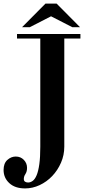

<svg xmlns="http://www.w3.org/2000/svg" viewBox="-49 -944 529 1072"><path d="M46 -754H400V-729H310V-125Q310 -78 291.5 -35.5Q273 7 242.5 39Q212 71 172.5 89.5Q133 108 91 108Q35 108 3 78.5Q-29 49 -29 5Q-29 -32 -8 -51Q13 -70 39 -70Q66 -70 84 -51.5Q102 -33 102 -7Q102 14 93 27.5Q84 41 84 55Q84 66 91 70.5Q98 75 108 75Q121 75 133.5 66Q146 57 155.5 34.5Q165 12 170.5 -27Q176 -66 176 -125V-729H46ZM355 -792 236 -853 117 -792H74L205 -924H267L398 -792Z"/></svg>

Font: Libre Bodoni
Style: Regular
Weight: 400
Designer: Pablo Impallari, Rodrigo Fuenzalida
Foundry: Pablo Impallari, Rodrigo Fuenzalida
Version: Version 1.001; ttfautohint (v1.5.65-e2d9)